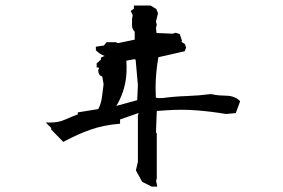

<svg xmlns="http://www.w3.org/2000/svg" viewBox="-20 -735 1040 705"><path d="M474.6 -618.7Q464.8 -627.9 464.8 -641.6V-666L467.3 -678.7L460 -694.8L471.7 -703.1V-714.8H532.7L554.2 -701.7L560.1 -686L552.7 -656.2L555.7 -643.6L552.7 -632.3L554.7 -613.8L614.3 -611.3L625 -614.7L640.1 -609.9L647.9 -586.4L646.5 -581.1L658.7 -573.7L663.6 -560.5L658.2 -546.9L561.5 -524.9Q551.3 -465.3 551.3 -413.6Q551.3 -395.5 552.2 -377Q555.7 -375 559.6 -375H576.7Q620.6 -380.9 665 -382.3Q709.5 -383.8 754.4 -389.6Q772 -385.7 785.4 -384.8Q798.8 -383.8 806.6 -383.8Q814.5 -383.8 820.1 -383.1Q825.7 -382.3 831.1 -381.1Q836.4 -379.9 840.8 -377.9Q850.6 -374 857.9 -367.2L861.8 -363.3L845.7 -319.8L810.1 -316.4Q758.8 -325.2 704.1 -329.6Q675.3 -332 647.2 -332Q619.1 -332 592.3 -330.1L555.7 -327.6L552.7 -248.5L555.7 -244.6V-80.1L553.2 -70.8L557.6 -49.8H539.1H537.1L502 -67.4L479 -109.4L486.3 -140.6V-311L488.8 -317.9L488.3 -319.3H486.8L420.9 -296.4V-280.8Q386.7 -277.8 361.3 -272.5Q335.9 -267.1 312 -258.8Q264.2 -241.7 217.8 -216.8L212.4 -213.9L168 -259.3V-262.7V-265.1L147.9 -285.2H167Q195.3 -285.2 219 -295.9Q242.7 -306.6 265.6 -314.9V-315.4V-322.3L340.8 -334.5Q351.1 -354 354.2 -377Q357.4 -399.9 360.4 -425.8L355.5 -454.1Q349.6 -455.6 346.2 -459.5Q340.8 -465.8 340.8 -476.6V-478.5L343.8 -483.9L341.3 -487.3H335V-502.4L350.6 -516.1V-522.9L354.5 -525.4Q358.9 -527.8 364.3 -529.3Q346.7 -536.1 334.5 -548.3L332 -550.3V-563.5L361.3 -567.9L371.6 -580.1H404.8L413.6 -576.7L474.6 -589.4ZM443.8 -512.2Q444.8 -499 444.8 -489.5Q444.8 -480 444.6 -471.9Q444.3 -463.9 443.4 -454.6Q437.5 -396.5 407.2 -346.2L483.9 -367.2L486.3 -422.9L478 -516.1L472.7 -517.6Z"/></svg>

Font: Bakudai
Style: Bold
Weight: 700
Version: Version 1.48